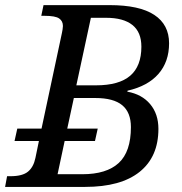

<svg xmlns="http://www.w3.org/2000/svg" viewBox="-41 -734 715 754"><path d="M-13.2 -42H0Q47.4 -42 69.1 -60.1Q90.8 -78.1 98.1 -113.8L111.8 -180.2H16.1L26.9 -229H122.1L202.1 -604Q203.6 -609.9 204.8 -618.7Q206.1 -627.4 206.1 -631.8Q206.1 -651.4 191.2 -661.6Q176.3 -671.9 133.8 -671.9H121.1L129.9 -713.9H389.2Q506.8 -713.9 564.9 -675.5Q623 -637.2 623 -564Q623 -491.7 581.3 -443.8Q539.6 -396 460 -377.9L459 -374Q516.1 -363.8 548.6 -325.2Q581.1 -286.6 581.1 -228Q581.1 -118.2 507.3 -59.1Q433.6 0 293 0H-21ZM223.1 -229H342.8L332 -180.2H212.9L185.1 -49.8H282.2Q377.4 -49.8 425.3 -94Q473.1 -138.2 473.1 -234.9Q473.1 -292.5 439 -320.8Q404.8 -349.1 333 -349.1H249ZM258.8 -398.9H335.9Q426.3 -398.9 470.2 -436.5Q514.2 -474.1 514.2 -550.8Q514.2 -607.9 478.8 -636Q443.4 -664.1 376 -664.1H315.9Z"/></svg>

Font: Droid Serif
Style: Italic
Weight: 400
Italic angle: -12°
Designer: Monotype Design team
Foundry: Monotype Imaging Inc.
Version: Version 1.03